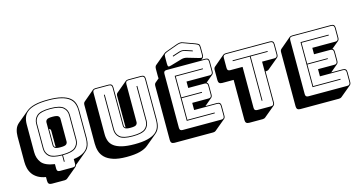

<svg xmlns="http://www.w3.org/2000/svg" viewBox="-112 -1502 4171 2226"><g transform="rotate(-15 1973.5 -389.0)"><path d="M431 209H277Q253 209 242 198Q231 187 231 163V117Q173 107 134.5 83.5Q96 60 74 28Q52 -4 43 -42Q34 -80 34 -119V-421Q34 -467 47 -506.5Q60 -546 94 -574L224 -682Q259 -712 321.5 -728.5Q384 -745 484 -745Q582 -745 644.5 -729Q707 -713 742.5 -684.5Q778 -656 791 -616.5Q804 -577 804 -530V-198Q804 -152 791 -113Q778 -74 744 -46L615 62Q612 64 609.5 66.5Q607 69 604 70Q603 77 599.5 82Q596 87 592 91L462 199Q458 203 449.5 206Q441 209 431 209ZM560 90Q579 90 587.5 81.5Q596 73 596 54V-1Q655 -9 693.5 -27Q732 -45 754 -70Q776 -95 785 -127.5Q794 -160 794 -198V-530Q794 -576 780.5 -613.5Q767 -651 732.5 -678Q698 -705 637.5 -720Q577 -735 484 -735Q391 -735 330 -720Q269 -705 234.5 -678Q200 -651 186.5 -613.5Q173 -576 173 -530V-198Q173 -123 213.5 -70.5Q254 -18 370 -1V54Q370 73 378.5 81.5Q387 90 406 90ZM477 0V-77Q363 -78 322 -115Q281 -152 281 -212V-507Q281 -567 323 -604.5Q365 -642 482 -642Q599 -642 642 -604.5Q685 -567 685 -507V-212Q685 -152 643 -115Q601 -78 487 -77V0ZM291 -212Q291 -156 331 -121.5Q371 -87 482 -87Q593 -87 634 -121.5Q675 -156 675 -212V-507Q675 -563 634 -597.5Q593 -632 482 -632Q371 -632 331 -597.5Q291 -563 291 -507ZM400 -220V-493Q400 -512 415 -525.5Q430 -539 484 -539Q538 -539 553 -525.5Q568 -512 568 -493V-220Q568 -200 553 -186.5Q538 -173 484 -173Q430 -173 415 -186.5Q400 -200 400 -220ZM410 -220Q410 -210 414 -202.5Q418 -195 429 -190V-384Q429 -394 425 -401.5Q421 -409 410 -413Z M1196 134Q1099 134 1036.5 113.5Q974 93 939 59Q904 25 890.5 -19Q877 -63 877 -110V-575Q877 -588 880.5 -597Q884 -606 891 -612L1020 -721Q1025 -725 1033.5 -727.5Q1042 -730 1052 -730H1209Q1233 -730 1244 -719Q1255 -708 1255 -684V-228Q1255 -219 1258 -211.5Q1261 -204 1271 -200V-575Q1271 -588 1274 -597Q1277 -606 1283 -611L1284 -612L1414 -721Q1419 -725 1427 -727.5Q1435 -730 1446 -730H1598Q1622 -730 1633 -719Q1644 -708 1644 -684V-189Q1644 -143 1631 -104Q1618 -65 1584 -37L1454 71Q1419 101 1357 117.5Q1295 134 1196 134ZM1634 -189V-684Q1634 -703 1625.5 -711.5Q1617 -720 1598 -720H1446Q1427 -720 1418.5 -711.5Q1410 -703 1410 -684V-228Q1410 -208 1395 -194.5Q1380 -181 1327 -181Q1275 -181 1260 -194.5Q1245 -208 1245 -228V-684Q1245 -703 1236.5 -711.5Q1228 -720 1209 -720H1052Q1033 -720 1024.5 -711.5Q1016 -703 1016 -684V-189Q1016 -143 1029.5 -105.5Q1043 -68 1077.5 -41.5Q1112 -15 1172 0Q1232 15 1325 15Q1418 15 1478 0Q1538 -15 1572.5 -41.5Q1607 -68 1620.5 -105.5Q1634 -143 1634 -189ZM1126 -630H1136V-213Q1136 -157 1175.5 -122.5Q1215 -88 1326 -88Q1437 -88 1477 -122.5Q1517 -157 1517 -213V-630H1527V-213Q1527 -153 1485 -115.5Q1443 -78 1326 -78Q1209 -78 1167.5 -115.5Q1126 -153 1126 -213Z M2238 119H1774Q1750 119 1739 108Q1728 97 1728 73V-575Q1728 -588 1731.5 -597Q1735 -606 1742 -612L1788 -651Q1787 -656 1786.5 -663Q1786 -670 1786 -679V-760Q1786 -779 1789.5 -789Q1793 -799 1800 -806L1931 -915L1930 -914Q1935 -919 1943.5 -923Q1952 -927 1963 -931L2090 -977Q2100 -981 2111.5 -983.5Q2123 -986 2133 -987Q2143 -987 2152 -986Q2161 -985 2168 -981L2306 -931Q2336 -920 2345 -910Q2354 -900 2354 -869V-788Q2354 -772 2351 -762Q2348 -752 2344 -748L2343 -747L2323 -730H2367Q2391 -730 2402 -719Q2413 -708 2413 -684V-567Q2413 -554 2409.5 -545Q2406 -536 2399 -530L2313 -459Q2323 -454 2327.5 -444Q2332 -434 2332 -418V-311Q2332 -298 2328.5 -289Q2325 -280 2318 -274L2229 -199H2367Q2391 -199 2402 -188Q2413 -177 2413 -153V-36Q2413 -23 2409.5 -14Q2406 -5 2399 1L2269 109Q2265 113 2256.5 116Q2248 119 2238 119ZM2253 -850 2166 -878Q2159 -880 2151.5 -882Q2144 -884 2134 -884Q2124 -884 2116.5 -882Q2109 -880 2102 -878L2015 -850V-861L2098 -888Q2107 -890 2115 -892Q2123 -894 2134 -894Q2145 -894 2153 -892Q2161 -890 2170 -888L2253 -861ZM2103 -797Q2120 -801 2134 -801Q2148 -801 2165 -797L2302 -757Q2328 -749 2336 -755Q2344 -761 2344 -788V-869Q2344 -896 2335.5 -904Q2327 -912 2302 -922L2165 -972Q2158 -975 2150 -976Q2142 -977 2133 -977Q2124 -976 2113.5 -974Q2103 -972 2094 -968L1966 -922Q1942 -912 1933.5 -904Q1925 -896 1925 -869V-788Q1925 -761 1933 -755Q1941 -749 1966 -757ZM2367 0Q2386 0 2394.5 -8.5Q2403 -17 2403 -36V-153Q2403 -172 2394.5 -180.5Q2386 -189 2367 -189H2091V-275H2286Q2305 -275 2313.5 -283.5Q2322 -292 2322 -311V-418Q2322 -437 2313.5 -445.5Q2305 -454 2286 -454H2091V-531H2367Q2386 -531 2394.5 -539.5Q2403 -548 2403 -567V-684Q2403 -703 2394.5 -711.5Q2386 -720 2367 -720H1903Q1884 -720 1875.5 -711.5Q1867 -703 1867 -684V-36Q1867 -17 1875.5 -8.5Q1884 0 1903 0ZM2313 -100V-90H1976V-630H2313V-620H1986V-369H2232V-359H1986V-100Z M2832 119H2670Q2646 119 2635 108Q2624 97 2624 73V-408H2487Q2463 -408 2452 -419Q2441 -430 2441 -454V-575Q2441 -588 2444.5 -597Q2448 -606 2455 -612L2584 -721Q2589 -725 2597.5 -727.5Q2606 -730 2616 -730H3144Q3168 -730 3179 -719Q3190 -708 3190 -684V-563Q3190 -550 3186.5 -541Q3183 -532 3176 -526L3046 -418Q3042 -414 3033.5 -411Q3025 -408 3015 -408H3007V-36Q3007 -23 3003.5 -14Q3000 -5 2993 1L2863 109Q2859 113 2850.5 116Q2842 119 2832 119ZM2961 0Q2980 0 2988.5 -8.5Q2997 -17 2997 -36V-527H3144Q3163 -527 3171.5 -535.5Q3180 -544 3180 -563V-684Q3180 -703 3171.5 -711.5Q3163 -720 3144 -720H2616Q2597 -720 2588.5 -711.5Q2580 -703 2580 -684V-563Q2580 -544 2588.5 -535.5Q2597 -527 2616 -527H2763V-36Q2763 -17 2771.5 -8.5Q2780 0 2799 0ZM2875 -90V-620H2670V-630H3090V-620H2885V-90Z M3748 119H3284Q3260 119 3249 108Q3238 97 3238 73V-575Q3238 -588 3241.5 -597Q3245 -606 3252 -612L3381 -721Q3386 -725 3394.5 -727.5Q3403 -730 3413 -730H3877Q3901 -730 3912 -719Q3923 -708 3923 -684V-567Q3923 -554 3919.5 -545Q3916 -536 3909 -530L3823 -459Q3833 -454 3837.5 -444Q3842 -434 3842 -418V-311Q3842 -298 3838.5 -289Q3835 -280 3828 -274L3739 -199H3877Q3901 -199 3912 -188Q3923 -177 3923 -153V-36Q3923 -23 3919.5 -14Q3916 -5 3909 1L3779 109Q3775 113 3766.5 116Q3758 119 3748 119ZM3877 0Q3896 0 3904.5 -8.5Q3913 -17 3913 -36V-153Q3913 -172 3904.5 -180.5Q3896 -189 3877 -189H3601V-275H3796Q3815 -275 3823.5 -283.5Q3832 -292 3832 -311V-418Q3832 -437 3823.5 -445.5Q3815 -454 3796 -454H3601V-531H3877Q3896 -531 3904.5 -539.5Q3913 -548 3913 -567V-684Q3913 -703 3904.5 -711.5Q3896 -720 3877 -720H3413Q3394 -720 3385.5 -711.5Q3377 -703 3377 -684V-36Q3377 -17 3385.5 -8.5Q3394 0 3413 0ZM3823 -100V-90H3486V-630H3823V-620H3496V-369H3742V-359H3496V-100Z"/></g></svg>

Font: Bungee Shade
Style: Regular
Weight: 400
Designer: David Jonathan Ross
Foundry: David Jonathan Ross
Version: Version 1.000;PS 1.0;hotconv 1.0.72;makeotf.lib2.5.5900